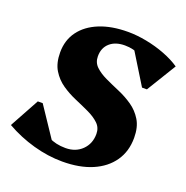

<svg xmlns="http://www.w3.org/2000/svg" viewBox="-145 -825 932 960"><g transform="rotate(20 321.0 -345.0)"><path d="M287 16Q211 16 132.5 -6Q54 -28 -16 -68L70 -225H96L213 -50L117 -71L114 -138Q149 -94 188 -73.5Q227 -53 279 -53Q333 -53 367 -86.5Q401 -120 401 -172Q401 -205 378.5 -226.5Q356 -248 321 -264.5Q286 -281 246 -298Q206 -315 171 -339Q136 -363 113.5 -400Q91 -437 91 -494Q91 -559 126 -606.5Q161 -654 225 -680Q289 -706 376 -706Q423 -706 475 -696Q527 -686 575 -667.5Q623 -649 658 -625L562 -468H536L430 -640L536 -619L539 -552Q505 -596 468 -616.5Q431 -637 384 -637Q334 -637 304.5 -611Q275 -585 275 -540Q275 -507 297.5 -485.5Q320 -464 355 -447.5Q390 -431 430 -414Q470 -397 505 -373Q540 -349 562.5 -312Q585 -275 585 -218Q585 -146 548.5 -93.5Q512 -41 445.5 -12.5Q379 16 287 16Z"/></g></svg>

Font: Platypi Light ExtraBold
Style: Italic
Weight: 800
Italic angle: -13°
Version: Version 1.200